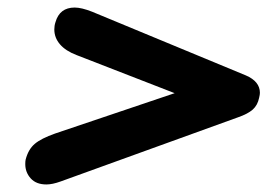

<svg xmlns="http://www.w3.org/2000/svg" viewBox="-20 -576 730 509"><path d="M669 -330Q669 -325 667 -317Q663 -297 650 -285.5Q637 -274 611 -265L141 -95Q119 -87 103 -87Q76 -87 61.5 -103Q47 -119 47 -141Q47 -149 48 -153Q55 -180 72 -194.5Q89 -209 126 -222L443 -329L183 -430Q154 -441 139 -458.5Q124 -476 124 -498Q124 -508 127 -517Q138 -556 178 -556Q196 -556 224 -545L632 -376Q669 -360 669 -330Z"/></svg>

Font: Shrikhand
Style: Regular
Weight: 400
Italic angle: -14°
Designer: Jonny Pinhorn
Foundry: Jonny Pinhorn
Version: Version 1.001;PS 1.001;hotconv 1.0.88;makeotf.lib2.5.647800